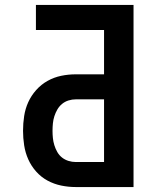

<svg xmlns="http://www.w3.org/2000/svg" viewBox="-20 -755 640 775"><path d="M286 0Q256 0 227 -6Q198 -12 172 -26Q146 -40 126 -62.5Q106 -85 94 -112Q82 -139 77.5 -168.5Q73 -198 73 -227Q73 -257 77.5 -286.5Q82 -316 94 -342.5Q106 -369 126 -391.5Q146 -414 172 -428.5Q198 -443 227 -449Q256 -455 286 -455H400V-634H125V-735H519V0ZM286 -101H400V-354H286Q271 -354 256.5 -349.5Q242 -345 230.5 -335.5Q219 -326 211.5 -313Q204 -300 199.5 -286Q195 -272 193.5 -257Q192 -242 192 -227Q192 -212 193.5 -197.5Q195 -183 199.5 -168.5Q204 -154 211.5 -141Q219 -128 230.5 -119Q242 -110 256.5 -105.5Q271 -101 286 -101Z"/></svg>

Font: Iosevka Curly Extended
Style: Bold
Weight: 700
Width: 7
Monospace: yes
Designer: Belleve Invis
Foundry: Belleve Invis
Version: Version 11.1.0; ttfautohint (v1.8.3)